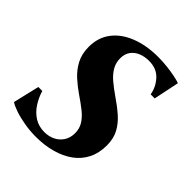

<svg xmlns="http://www.w3.org/2000/svg" viewBox="-163 -615 718 718"><g transform="rotate(45 196.0 -256.5)"><path d="M358 -405H336.5Q331 -438.5 307.5 -464Q284 -489.5 244 -489.5Q221 -489.5 202 -481.8Q183 -474 171.8 -458.5Q160.5 -443 160.5 -420Q160.5 -396 171.8 -376.8Q183 -357.5 202.5 -341Q222 -324.5 246.5 -307.5Q279 -285.5 303.5 -264Q328 -242.5 342 -216.2Q356 -190 356 -154Q356 -113.5 340.5 -82.8Q325 -52 296.5 -31.2Q268 -10.5 229.5 0.2Q191 11 145.5 11Q114.5 11 83.8 5.8Q53 0.5 29.2 -7.8Q5.5 -16 -4.5 -23.5L20 -127.5H41Q49 -100.5 64.2 -76.8Q79.5 -53 102.2 -38.5Q125 -24 155 -24Q178.5 -24 197.8 -33.5Q217 -43 228.2 -60.8Q239.5 -78.5 239.5 -102Q239.5 -126.5 228 -145Q216.5 -163.5 196 -180Q175.5 -196.5 148 -215Q123 -232 99.8 -253Q76.5 -274 61.8 -301.8Q47 -329.5 47 -367Q47 -416.5 73.8 -451.5Q100.5 -486.5 148.2 -505.2Q196 -524 258 -524Q282 -524 306 -521.2Q330 -518.5 349.5 -514.5Q369 -510.5 379 -506.5Z"/></g></svg>

Font: Merriweather 120pt SemiBold
Style: Italic
Weight: 600
Italic angle: -7.8°
Version: Version 2.101